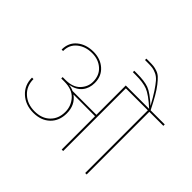

<svg xmlns="http://www.w3.org/2000/svg" viewBox="-222 -1291 1568 1568"><g transform="rotate(45 561.5 -507.0)"><path d="M690 0H673V-385L423 -386Q494 -335 494 -238Q494 -152 440 -100Q386 -48 296 -48Q206 -48 146 -102.5Q86 -157 86 -244H103Q103 -164 157.5 -114Q212 -64 295 -64Q378 -64 427.5 -112Q477 -160 477 -238Q477 -306 432 -357Q387 -408 294 -408H260V-424H294Q377 -424 420 -469Q463 -514 463 -572Q463 -647 414 -690Q365 -733 292 -733Q215 -733 163 -690.5Q111 -648 112 -577H95Q95 -657 151 -703Q207 -749 292 -749Q373 -749 426.5 -701.5Q480 -654 480 -576Q480 -514 445.5 -471.5Q411 -429 344 -417V-416Q373 -413 397 -401H673V-740H943Q856 -819 805.5 -838.5Q755 -858 669 -858H637V-874H669Q756 -874 805 -856Q854 -838 934 -764Q898 -831 869.5 -874Q841 -917 819 -942.5Q797 -968 771 -980Q745 -992 725 -995Q705 -998 669 -998H637V-1014H669Q701 -1014 720 -1012Q739 -1010 763.5 -1001.5Q788 -993 806.5 -976Q825 -959 849.5 -928Q874 -897 900.5 -851.5Q927 -806 960 -740H1123V-724H961V0H944V-724H690Z"/></g></svg>

Font: SVN-Poppins Thin
Style: Regular
Weight: 100
Designer: Ninad Kale (Devanagari), Jonny Pinhorn (Latin)
Foundry: Indian Type Foundry
Version: Version 3.002 2017